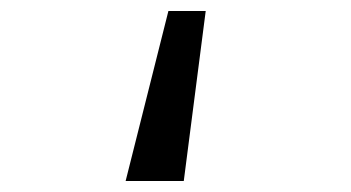

<svg xmlns="http://www.w3.org/2000/svg" viewBox="-20 -330 640 350"><path d="M287 -310 209 0H315L355 -310Z"/></svg>

Font: Hibana SubMedium
Style: Regular
Weight: 500
Width: 6
Designer: pygmalion
Foundry: ybstudio
Version: Version 0.930;hotconv 1.0.109;makeotfexe 2.5.65596